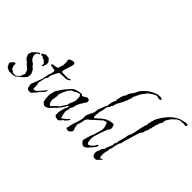

<svg xmlns="http://www.w3.org/2000/svg" viewBox="-80 -1046 1440 1440"><g transform="rotate(45 640.0 -326.0)"><path d="M192 -198Q191 -199 191 -203Q192 -204 192 -209Q192 -221 190 -223Q189 -224 188.5 -224Q188 -224 188 -224Q186 -224 186 -226Q185 -227 184.5 -228Q184 -229 182 -230Q182 -231 179 -234Q177 -237 175 -235Q174 -235 172 -237Q171 -238 171 -240Q171 -241 170 -242Q168 -245 165 -242Q160 -242 158 -243L155 -247L152 -250Q150 -252 146.5 -252.5Q143 -253 139 -253Q130 -253 128 -258Q126 -261 127 -262Q127 -263 128 -264V-265Q130 -267 133 -267Q135 -267 139 -269Q141 -270 145 -274Q149 -278 153 -279Q158 -279 159 -280Q163 -279 167 -279Q171 -279 175 -278Q186 -278 190 -275Q194 -273 195 -269Q196 -265 201 -262H202L204 -260Q204 -259 205 -258V-257Q205 -256 205.5 -256Q206 -256 206 -255Q208 -254 208 -253.5Q208 -253 209 -252V-245Q212 -235 210 -229L205 -216L202 -206Q201 -200 194 -199Q194 -198 192 -198ZM54 5Q35 1 22 -8Q17 -11 13 -21Q11 -26 9 -30Q7 -34 5 -37Q5 -38 5 -40Q5 -42 6 -44Q7 -47 7 -49Q7 -51 8 -52Q10 -55 13 -57Q18 -60 19 -63Q24 -72 38 -74Q39 -73 40 -73Q40 -73 40 -72.5Q40 -72 41 -71Q45 -65 42 -60Q42 -52 43 -49L48 -35Q51 -25 54 -24Q55 -23 59 -21L65 -18Q67 -17 70 -14Q72 -10 76 -9H81Q85 -9 88.5 -8Q92 -7 95 -7Q105 -7 110 -11Q121 -18 130 -30Q131 -31 132 -32.5Q133 -34 134 -35Q134 -37 137 -40Q139 -43 137 -45Q137 -46 139 -52L143 -56Q147 -63 147 -75Q144 -75 143 -74Q142 -94 130 -105Q124 -110 117.5 -116Q111 -122 104 -127Q100 -129 99 -133Q98 -137 94 -139Q76 -151 69 -160L66 -167Q66 -169 65.5 -171Q65 -173 64 -175Q60 -179 59 -182Q59 -183 58.5 -184.5Q58 -186 58 -187Q58 -193 61 -200L67 -216L75 -225L84 -234Q87 -237 91 -240Q95 -243 99 -247Q108 -256 118 -256Q119 -255 120.5 -254Q122 -253 122 -251V-250Q121 -248 116 -246L109 -243Q98 -238 95 -222Q93 -217 95 -212Q97 -206 98 -203Q98 -201 99 -200V-198Q101 -194 103 -191Q105 -188 107 -184Q109 -180 112 -177.5Q115 -175 118 -173L124 -169Q126 -168 128 -167Q130 -166 131 -165Q136 -162 139 -157Q141 -155 142.5 -152Q144 -149 146 -147Q149 -142 153 -141Q158 -139 161 -135Q169 -125 176 -108Q180 -100 180 -89Q180 -86 179.5 -82.5Q179 -79 178 -75Q177 -73 177 -69Q177 -66 175 -62Q174 -61 173 -60Q172 -59 171 -57Q169 -57 166 -54Q164 -50 162 -48Q162 -46 159 -43Q158 -42 157 -43Q156 -43 154 -41L151 -37Q149 -33 147 -32Q145 -30 142 -30Q139 -30 137 -28Q133 -24 132 -21Q126 -15 124 -14Q120 -13 115 -8L113 -6Q113 -4 112 -3Q109 0 105 -1Q102 -1 96 1L92 2Q91 4 88 4H61Q56 4 54 5Z M263 4Q246 4 239 -5Q236 -9 233 -25Q231 -33 230.5 -39Q230 -45 231 -49Q232 -52 233.5 -55Q235 -58 236 -61Q238 -64 239 -67Q240 -70 241 -73Q243 -78 245.5 -83.5Q248 -89 249 -94Q251 -99 253 -104.5Q255 -110 257 -115L261 -125Q263 -128 263.5 -131Q264 -134 265 -136V-148Q266 -151 267 -154Q268 -157 269 -160Q270 -163 271 -166Q272 -169 273 -172V-185Q274 -187 275 -189.5Q276 -192 277 -194Q278 -196 279 -198.5Q280 -201 281 -203Q283 -209 283 -212Q283 -215 285 -221Q285 -222 285 -224Q285 -226 286 -229Q287 -233 285 -239Q284 -242 280 -242Q279 -242 273 -244Q269 -245 263.5 -246Q258 -247 251 -248Q238 -248 235 -258Q239 -260 240 -262Q242 -262 243.5 -263Q245 -264 246 -265Q252 -267 254 -266Q257 -265 263 -267Q270 -269 275.5 -270Q281 -271 286 -272L290 -276L293 -280V-291Q294 -293 295 -294.5Q296 -296 296 -297Q298 -299 298 -300.5Q298 -302 299 -303L302 -312Q302 -318 303 -321V-357Q303 -358 302 -359Q301 -359 301 -360Q299 -364 299 -367Q299 -371 301 -375Q305 -377 309 -380Q313 -383 317 -385Q321 -387 324 -387Q328 -387 330 -389H347Q350 -386 351 -384Q352 -382 355 -379Q355 -374 354.5 -369.5Q354 -365 353 -361Q352 -357 351 -354Q350 -351 349 -347Q348 -343 346.5 -340Q345 -337 344 -333Q341 -326 341 -315Q335 -314 335 -306Q333 -301 332 -292Q331 -287 331 -282.5Q331 -278 331 -274H333Q337 -272 342 -272H355Q360 -272 366 -271.5Q372 -271 379 -271H386Q391 -271 395.5 -271.5Q400 -272 404 -273Q409 -275 411 -277L419 -280L421 -277Q422 -276 422 -274L410 -265Q407 -263 404 -262Q401 -261 397 -259Q393 -259 389 -258Q385 -257 381 -256Q377 -255 374 -257Q372 -259 369 -258Q365 -257 360.5 -256.5Q356 -256 351 -256Q346 -256 341.5 -255.5Q337 -255 333 -254Q330 -253 327 -254Q324 -255 322 -253Q318 -250 316 -245Q315 -239 311 -234Q308 -229 305 -223Q302 -217 299 -211Q296 -205 293.5 -198.5Q291 -192 289 -185V-171Q287 -164 283 -160Q281 -157 279 -154Q277 -151 275 -148Q275 -143 274 -141Q273 -138 273 -132L269 -116Q268 -112 267 -107.5Q266 -103 265 -99V-82Q267 -80 267 -78Q269 -78 269 -75V-35Q272 -32 272 -32L275 -30Q288 -30 295 -36Q299 -39 302.5 -42Q306 -45 308 -49L317 -58Q321 -62 325 -67.5Q329 -73 333 -77L336 -80Q337 -80 339 -82Q341 -84 342.5 -86.5Q344 -89 345 -93Q348 -101 352 -102L354 -100Q354 -98 354 -95Q354 -92 353 -90Q353 -86 351 -82Q347 -75 337 -66Q328 -59 321 -51Q319 -47 316.5 -44Q314 -41 312 -38Q310 -34 307 -31Q304 -28 302 -24Q300 -21 297 -19Q293 -16 291 -13Q284 -3 279 1Q273 4 263 4Z M563 4Q559 5 555 3L549 0Q547 2 541 2L527 -12V-45Q528 -46 528 -49Q528 -52 529 -53Q530 -57 531 -61Q532 -65 533 -69Q533 -73 534.5 -77Q536 -81 537 -85Q541 -98 546 -107Q553 -117 553 -131H552Q551 -127 546 -125Q542 -122 539 -118Q537 -114 536 -113Q536 -111 534 -107L522 -89Q519 -85 516 -80.5Q513 -76 509 -72Q507 -70 505 -67Q503 -64 500 -61L489 -50Q488 -49 486.5 -48Q485 -47 483 -45Q481 -42 477 -38Q473 -34 471 -31Q470 -30 468.5 -29Q467 -28 465 -26L459 -18Q454 -13 451 -11Q447 -9 443 -6.5Q439 -4 434 -2Q428 0 423 0Q420 0 417.5 -0.5Q415 -1 412 -2Q408 -3 406 -7Q402 -11 400 -12L394 -16L391 -27Q391 -30 390.5 -33Q390 -36 389 -39Q386 -54 386 -73Q386 -83 387 -91.5Q388 -100 390 -107Q391 -109 392 -112Q393 -115 394 -119Q394 -123 395 -126.5Q396 -130 397 -132Q399 -137 402 -142Q404 -144 406 -147Q408 -150 409 -152L423 -173L438 -194Q442 -200 445 -202Q447 -204 449 -206Q451 -208 453 -210Q461 -221 472 -232Q483 -244 495 -249Q496 -250 497.5 -250Q499 -250 500 -251Q504 -251 505 -252Q507 -253 510.5 -254Q514 -255 518 -256Q526 -259 530 -259L554 -261Q561 -261 561 -257Q558 -253 567 -253Q571 -254 574 -255Q577 -256 578 -257Q582 -261 592 -265Q593 -266 593.5 -266.5Q594 -267 595 -268Q595 -268 598 -271H611Q613 -269 616 -270Q619 -271 621 -269Q622 -268 623 -266Q624 -264 625 -261Q625 -255 628 -252Q626 -244 623 -239Q619 -233 617 -231L611 -223Q609 -221 607.5 -217.5Q606 -214 604 -210Q603 -204 601 -204Q600 -204 600.5 -204.5Q601 -205 599 -205Q598 -205 596 -199Q595 -195 593 -191Q591 -187 589 -183Q585 -176 583 -167Q582 -165 582 -162.5Q582 -160 581 -158Q580 -156 580 -153.5Q580 -151 579 -149Q578 -142 573 -136Q568 -130 567 -123L564 -102Q562 -97 561 -89Q560 -85 559.5 -82.5Q559 -80 559 -78Q559 -74 560 -72.5Q561 -71 562 -70V-62L565 -50Q566 -46 567 -43Q568 -40 569 -37V-29Q570 -26 573 -23H574Q576 -26 579 -28Q581 -29 583 -30Q585 -31 586 -32Q592 -36 594 -38L603 -46Q604 -47 605 -47Q606 -47 606 -47Q607 -47 609 -49Q610 -51 612 -53.5Q614 -56 616 -59Q622 -66 627 -68Q628 -67 628 -66Q628 -65 629 -64Q629 -60 627 -57Q625 -54 624 -53Q623 -50 620 -47L613 -39L605 -30Q603 -28 602 -28Q598 -28 597 -27L592 -22Q590 -20 589 -18.5Q588 -17 587 -16Q584 -13 581.5 -10Q579 -7 577 -4Q571 2 563 4ZM452 -30 459 -38Q461 -40 463 -42Q465 -44 467 -46Q474 -52 480 -59Q484 -63 487 -66.5Q490 -70 494 -72Q495 -73 499 -75Q501 -76 504 -79L508 -86Q508 -88 509 -90Q510 -92 511 -93Q512 -95 516 -99Q520 -103 521 -106Q522 -107 522 -108Q522 -109 523 -110Q524 -112 524 -113Q524 -114 525 -115Q526 -117 529 -120Q533 -124 534 -126Q535 -130 536 -133.5Q537 -137 538 -140Q538 -144 539 -147.5Q540 -151 541 -155Q543 -157 544.5 -160Q546 -163 547 -166Q552 -174 553 -179V-184Q553 -184 555 -188Q556 -188 556 -189Q556 -190 557 -191V-233Q556 -234 556 -235Q556 -236 555 -237Q554 -238 554 -239Q554 -240 553 -241Q551 -245 550 -246Q550 -248 547 -249Q545 -251 541 -250H533Q532 -249 528 -247Q526 -246 524.5 -246Q523 -246 521 -245L507 -237Q500 -233 493 -230L479 -224Q478 -223 477 -222Q476 -221 475 -219Q469 -213 465 -207L457 -194Q450 -181 444.5 -167Q439 -153 434 -139V-107Q433 -106 433 -104.5Q433 -103 432 -101Q431 -99 431 -97.5Q431 -96 430 -94Q430 -93 430 -90.5Q430 -88 429 -84Q428 -80 428 -77.5Q428 -75 428 -74Q428 -68 429 -66Q430 -63 430 -56L433 -48Q436 -44 436 -38Q438 -37 440 -36Q442 -35 443 -34Q445 -32 452 -30Z M844 8Q840 8 836.5 7.5Q833 7 829 5Q826 4 823 1L817 -5Q813 -9 810.5 -11.5Q808 -14 806 -18Q805 -19 805 -26Q805 -34 806 -35Q809 -38 809 -39Q809 -41 810 -42V-45Q810 -49 812 -53.5Q814 -58 815 -63Q817 -67 817.5 -70Q818 -73 819 -76Q819 -79 820 -82Q821 -85 822 -87L828 -100Q830 -104 831 -107Q832 -110 833 -113L836 -124L839 -136Q841 -142 843 -145Q843 -147 844 -150Q845 -153 846 -155L849 -168Q849 -173 851 -179Q852 -182 852 -185Q852 -188 852 -191Q852 -195 852 -199.5Q852 -204 850 -208Q848 -216 846 -222.5Q844 -229 842 -233Q841 -235 840 -237Q839 -239 838 -240Q836 -243 831 -245Q826 -240 820 -239Q816 -238 812.5 -237Q809 -236 807 -235L793 -221L784 -213Q782 -211 779 -209Q776 -207 774 -205L770 -201Q769 -199 766 -196Q763 -193 760 -192Q758 -191 756.5 -189.5Q755 -188 753 -187Q752 -186 752 -184Q752 -183 751 -182L747 -179Q745 -179 743 -177Q742 -175 741.5 -174Q741 -173 741 -173L725 -161Q716 -154 711 -145Q706 -135 704 -120Q703 -104 698 -93Q695 -90 694 -84Q691 -76 692 -72Q693 -70 693 -67Q693 -64 694 -61Q694 -57 694.5 -54Q695 -51 696 -47Q698 -40 702 -32Q704 -30 704 -24Q704 -18 702 -14Q697 -5 688 2Q676 10 666 6Q660 4 660 4Q658 4 656 2Q651 -3 654 -9L659 -21V-29Q661 -39 663.5 -48.5Q666 -58 669 -66Q675 -83 681 -102Q683 -107 684 -112Q685 -117 686 -121Q687 -126 688 -131Q689 -136 690 -140Q691 -141 690 -144Q689 -144 689 -147V-160Q689 -166 691 -172Q696 -189 703 -201Q707 -208 710 -214.5Q713 -221 716 -228Q718 -232 719 -237Q720 -242 720 -247Q720 -260 724 -269L733 -292L742 -316Q743 -319 747 -327Q751 -333 753 -338V-353L756 -364Q756 -369 758 -375L764 -393Q765 -395 766 -396.5Q767 -398 768 -399Q770 -399 770 -406Q772 -412 771 -415Q771 -417 771 -420Q771 -423 772 -425Q773 -430 774 -435Q775 -440 776 -444Q777 -453 782 -464Q783 -467 784 -469.5Q785 -472 786 -474L792 -484L795 -487Q796 -487 798 -489Q797 -490 797 -491V-494Q798 -496 798.5 -498.5Q799 -501 800 -504Q805 -516 812 -525L827 -546Q832 -554 835 -562Q838 -570 843 -579Q854 -594 867 -606Q882 -621 895 -630Q901 -635 908 -638.5Q915 -642 922 -646Q930 -650 938 -653.5Q946 -657 954 -659Q956 -661 959 -661Q963 -661 964 -662Q969 -664 976 -662Q980 -662 982.5 -662.5Q985 -663 987 -664L998 -661Q1005 -659 1006 -655Q1007 -654 1007 -651Q1004 -648 1004 -648Q1003 -646 1001 -646Q997 -643 986 -645Q976 -647 971 -648Q965 -650 964 -650Q954 -648 945 -643.5Q936 -639 928 -634Q920 -629 912.5 -623Q905 -617 898 -612Q897 -611 895 -608Q893 -605 891 -601Q890 -598 886 -594Q882 -591 880 -586Q878 -584 875.5 -581Q873 -578 871 -575Q869 -571 866.5 -567.5Q864 -564 862 -560Q861 -558 860.5 -555.5Q860 -553 858 -551Q858 -548 854 -542Q853 -536 848 -530Q844 -524 842 -518Q841 -515 841 -510V-502Q839 -498 838 -497Q837 -496 837 -494.5Q837 -493 836 -492Q835 -490 834.5 -487Q834 -484 832 -481Q832 -478 831 -475Q830 -472 829 -470L816 -440L801 -412Q800 -409 796 -403Q792 -399 790 -394Q790 -391 789 -390V-386Q786 -383 786 -380Q784 -376 785 -374Q786 -372 784 -368Q782 -364 779.5 -359.5Q777 -355 773 -351Q771 -347 772 -344Q772 -340 770 -338Q768 -336 767 -336Q767 -336 766 -336Q765 -336 764 -335L755 -316Q754 -313 754 -307Q754 -302 753.5 -298Q753 -294 752 -291L748 -275Q747 -271 745.5 -266.5Q744 -262 743 -257Q743 -252 742 -249V-241Q741 -237 740.5 -233Q740 -229 740 -224Q740 -219 740 -214.5Q740 -210 739 -205Q741 -204 742 -203Q743 -202 744 -202Q744 -200 752 -200Q754 -203 757.5 -206.5Q761 -210 765 -214Q770 -218 774 -221.5Q778 -225 781 -227Q784 -230 785 -232Q789 -236 791 -237L809 -249L813 -253Q814 -254 818 -256Q819 -257 822 -257Q824 -257 826 -256.5Q828 -256 829 -257L833 -260Q834 -262 837 -265Q839 -265 842.5 -265.5Q846 -266 851 -267L868 -270H873Q875 -270 878 -270Q881 -270 884 -269L888 -263Q891 -258 893 -247Q895 -235 893 -227Q892 -224 889 -221Q885 -217 884 -215Q879 -209 878 -202L872 -188Q868 -178 864 -167Q860 -156 857 -145Q853 -134 849.5 -122Q846 -110 843 -99Q842 -95 841.5 -90Q841 -85 840 -80Q840 -74 840 -68Q840 -62 841 -57Q842 -52 843 -47Q844 -42 845 -37Q850 -27 856 -26L865 -31Q871 -31 875 -35L880 -40L890 -49Q892 -51 894.5 -53.5Q897 -56 899 -60Q901 -62 902 -65Q903 -68 904 -71Q904 -76 912 -78Q912 -76 915 -76L917 -74Q917 -70 914 -62Q912 -58 909.5 -55Q907 -52 905 -49Q903 -46 900.5 -43Q898 -40 896 -38Q891 -32 888 -30Q885 -28 883 -25Q882 -23 881 -21.5Q880 -20 879 -18Q877 -15 871 -9Q866 -4 858 1Q851 5 844 8Z M953 12 951 10Q948 9 944 3Q936 -8 936 -19Q936 -30 939 -39Q942 -48 946 -56Q948 -62 948 -63Q948 -66 950 -70Q952 -74 955 -79Q958 -84 963 -89L966 -92Q966 -93 968 -95V-104Q969 -106 969.5 -107.5Q970 -109 971 -110Q971 -112 972 -114Q973 -116 974 -118Q976 -120 977 -123Q978 -126 979 -128Q979 -133 983 -139Q984 -141 985 -143Q986 -145 986 -147Q988 -149 988 -151.5Q988 -154 989 -156V-171Q990 -173 991 -174.5Q992 -176 993 -178Q994 -180 995 -182Q996 -184 997 -186L1000 -201Q1000 -205 1000.5 -209Q1001 -213 1002 -217Q1003 -219 1004 -220.5Q1005 -222 1005 -223Q1007 -225 1007 -227Q1007 -229 1008 -230V-243Q1009 -244 1009.5 -245Q1010 -246 1011 -247Q1011 -248 1012 -249.5Q1013 -251 1014 -252V-260Q1014 -266 1015 -269L1019 -285Q1021 -294 1025 -301Q1027 -306 1029 -308Q1029 -310 1030 -312Q1031 -314 1032 -316Q1033 -317 1033 -320Q1033 -324 1034 -325L1037 -337L1040 -350Q1040 -354 1041 -356Q1041 -361 1042 -364Q1044 -370 1045 -376Q1046 -382 1047 -389Q1049 -396 1050.5 -402.5Q1052 -409 1054 -414Q1056 -420 1055 -422Q1055 -424 1055.5 -426Q1056 -428 1057 -430Q1058 -432 1059 -433Q1060 -434 1060 -435Q1062 -436 1062 -437.5Q1062 -439 1063 -440Q1065 -445 1063 -453Q1061 -463 1065 -465Q1067 -467 1067 -467V-476Q1067 -479 1069 -485Q1071 -487 1072 -489Q1072 -489 1075 -492Q1073 -494 1074 -498Q1074 -504 1075 -505L1084 -524Q1086 -529 1089 -533Q1092 -537 1094 -541Q1114 -575 1142 -603Q1171 -633 1208 -648Q1214 -650 1220.5 -652Q1227 -654 1234 -655Q1248 -657 1261 -661Q1264 -662 1268 -662Q1276 -662 1279 -656Q1280 -654 1280 -649H1279Q1279 -645 1274 -643Q1270 -641 1267 -642Q1264 -643 1258 -643Q1255 -643 1252 -643Q1249 -643 1245 -644Q1238 -644 1232 -642H1216Q1211 -640 1206 -637L1196 -631Q1195 -630 1192 -630Q1190 -630 1189 -629Q1188 -628 1188 -626Q1188 -625 1187 -624L1181 -620Q1180 -619 1180 -617Q1180 -616 1178 -614H1176Q1175 -613 1174.5 -613Q1174 -613 1174 -613L1168 -607Q1164 -604 1162 -601Q1157 -596 1154 -589Q1152 -585 1150 -582Q1148 -579 1146 -576Q1143 -573 1142 -571Q1141 -570 1140 -567.5Q1139 -565 1138 -563Q1137 -559 1137 -556Q1137 -553 1136 -550L1134 -536Q1134 -536 1132 -532Q1132 -532 1129 -529Q1128 -527 1127 -525.5Q1126 -524 1125 -522Q1124 -520 1123 -518.5Q1122 -517 1121 -515Q1119 -513 1119 -512V-501Q1118 -499 1117 -497Q1116 -495 1115 -493Q1114 -491 1113 -489Q1112 -487 1111 -485V-475Q1110 -474 1109 -472Q1108 -470 1108 -468Q1107 -466 1106.5 -463.5Q1106 -461 1105 -459Q1104 -456 1105 -453Q1105 -449 1104 -447Q1104 -446 1103.5 -445.5Q1103 -445 1103 -444Q1102 -444 1100 -442Q1099 -440 1099 -437.5Q1099 -435 1098 -433Q1098 -431 1098 -428Q1098 -425 1097 -423Q1096 -416 1091 -410Q1086 -402 1085 -397Q1084 -395 1084 -391Q1087 -388 1085 -386Q1081 -379 1074 -372Q1068 -366 1065 -355L1050 -305Q1046 -292 1042.5 -279Q1039 -266 1034 -252Q1033 -248 1032 -244Q1031 -240 1029 -236Q1029 -232 1028 -228Q1027 -224 1026 -220L1023 -205H1021Q1020 -204 1019.5 -203Q1019 -202 1017 -200Q1012 -187 1009 -177L1003 -151V-140Q1002 -136 1001 -133Q1000 -130 998 -127Q997 -123 995.5 -120Q994 -117 993 -113V-97Q992 -96 992 -94.5Q992 -93 991 -91Q990 -90 990 -88.5Q990 -87 989 -85Q987 -79 987 -75Q987 -71 985 -65Q984 -58 985 -45Q985 -33 987 -27Q988 -26 988 -25Q988 -24 989 -23Q989 -20 991 -18H995Q997 -20 999 -20Q999 -20 1000 -20Q1001 -20 1002 -21Q1003 -22 1004 -23Q1005 -24 1006 -25Q1006 -26 1010 -28V-27Q1012 -25 1012 -22L1001 -10L989 2Q986 4 984 7Q982 10 979 12Z"/></g></svg>

Font: Estonia
Style: Regular
Weight: 400
Designer: Robert E. Leuschke
Foundry: Robert E. Leuschke
Version: Version 1.014; ttfautohint (v1.8.3)